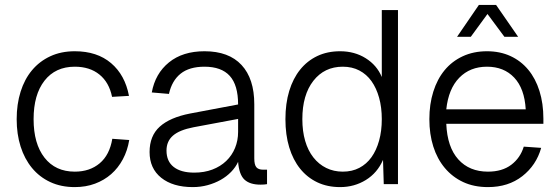

<svg xmlns="http://www.w3.org/2000/svg" viewBox="-20 -751 2284 783"><path d="M285 12Q229 12 185 -8.5Q141 -29 110.5 -66Q80 -103 64 -153.5Q48 -204 48 -265Q48 -326 64 -377Q80 -428 110.5 -464.5Q141 -501 185 -521.5Q229 -542 285 -542Q376 -542 433 -493.5Q490 -445 506 -360L437 -356Q425 -415 385.5 -447Q346 -479 285 -479Q206 -479 161.5 -422Q117 -365 117 -265Q117 -165 161.5 -108Q206 -51 285 -51Q346 -51 386.5 -85Q427 -119 438 -185L507 -180Q500 -137 481 -101.5Q462 -66 433.5 -41Q405 -16 367.5 -2Q330 12 285 12Z M766 12Q685 12 637.5 -26Q590 -64 590 -131Q590 -197 631.5 -234.5Q673 -272 755 -288L951 -325Q951 -404 917 -441.5Q883 -479 814 -479Q752 -479 716.5 -450.5Q681 -422 669 -368L599 -374Q613 -451 669 -496.5Q725 -542 814 -542Q913 -542 965 -486Q1017 -430 1017 -326V-105Q1017 -79 1025.5 -69Q1034 -59 1053 -59H1069V0Q1064 1 1057 1.5Q1050 2 1042 2Q999 2 977 -18.5Q955 -39 951 -91Q941 -69 922.5 -50Q904 -31 880 -17.5Q856 -4 827 4Q798 12 766 12ZM772 -47Q813 -47 846 -59.5Q879 -72 902.5 -94.5Q926 -117 938.5 -147.5Q951 -178 951 -213V-266L769 -232Q712 -221 685.5 -198Q659 -175 659 -137Q659 -93 688.5 -70Q718 -47 772 -47Z M1367 12Q1315 12 1274 -7.5Q1233 -27 1204 -63Q1175 -99 1159.5 -150Q1144 -201 1144 -265Q1144 -329 1159.5 -380Q1175 -431 1204 -467Q1233 -503 1274 -522.5Q1315 -542 1367 -542Q1426 -542 1471.5 -513.5Q1517 -485 1537 -437V-710H1603V0H1545L1542 -99Q1519 -46 1472 -17Q1425 12 1367 12ZM1378 -51Q1416 -51 1445.5 -66.5Q1475 -82 1495 -110Q1515 -138 1526 -177.5Q1537 -217 1537 -265Q1537 -313 1526 -352.5Q1515 -392 1495 -420Q1475 -448 1445.5 -463.5Q1416 -479 1378 -479Q1303 -479 1258 -421.5Q1213 -364 1213 -265Q1213 -216 1224.5 -176.5Q1236 -137 1258 -109Q1280 -81 1310.5 -66Q1341 -51 1378 -51Z M1970 12Q1913 12 1869 -8.5Q1825 -29 1794 -66Q1763 -103 1747 -153.5Q1731 -204 1731 -265Q1731 -326 1747 -377Q1763 -428 1793 -464.5Q1823 -501 1867 -521.5Q1911 -542 1966 -542Q2019 -542 2061.5 -522.5Q2104 -503 2134 -467Q2164 -431 2180 -380Q2196 -329 2196 -267V-246H1800Q1804 -151 1849 -101Q1894 -51 1970 -51Q2028 -51 2065 -79Q2102 -107 2116 -153L2187 -148Q2167 -77 2110 -32.5Q2053 12 1970 12ZM2124 -305Q2119 -390 2077 -434.5Q2035 -479 1966 -479Q1897 -479 1853 -434Q1809 -389 1800 -305ZM1844 -601 1933 -731H2003L2093 -601H2037L1968 -694L1900 -601Z"/></svg>

Font: Geist Light
Style: Regular
Weight: 400
Designer: Basement.studio, Andrés Briganti, Mateo Zaragoza
Foundry: Basement.studio, Vercel, Andrés Briganti, Guido Ferreyra, Mateo Zaragoza
Version: Version 1.401